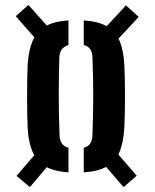

<svg xmlns="http://www.w3.org/2000/svg" viewBox="-20 -783 627 779"><path d="M430.6 -593.8 383.1 -644.3 491.1 -761.3 542.7 -714.2ZM101.2 -23.8 47.1 -69.4 147.1 -185.7 188.1 -126.4ZM481.4 -23.8 393.6 -125.5 434.6 -185.7 534.6 -70.2ZM152.7 -593.8 43.9 -717.4 95.4 -762.9 201.9 -643.5ZM92.2 -265.5Q91 -288 90.5 -321Q89.9 -354 89.9 -390.7Q89.9 -427.5 90.5 -461.3Q91 -495.2 92.2 -519Q97.8 -611.3 134.6 -653.1Q171.5 -694.9 257.7 -700.2V-600.1Q238.9 -594.4 230.2 -581.9Q221.5 -569.4 220.8 -550.3Q219.7 -516.9 219.1 -478.9Q218.5 -440.9 218.4 -400.2Q218.3 -359.4 219.1 -317.7Q220 -275.9 221.6 -234.3Q222.2 -213.9 230.8 -201.2Q239.4 -188.6 257.7 -183.5V-83.7Q170.8 -89.3 133.8 -131.9Q96.9 -174.6 92.2 -265.5ZM319.8 -83.7V-183.5Q338.3 -188.7 346.4 -201.3Q354.5 -213.9 355.1 -234Q356.6 -278.7 357.4 -318Q358.2 -357.4 358.3 -394.8Q358.4 -432.1 357.5 -470.4Q356.7 -508.6 355.1 -550.8Q354.5 -570.8 346.3 -583.2Q338.2 -595.7 319.8 -600.4V-700.2Q379 -696.4 413.7 -676.4Q448.4 -656.3 464.9 -617.6Q481.4 -578.9 484.5 -519Q485.7 -495.5 486.4 -462.2Q487.2 -429 487.2 -392.7Q487.2 -356.5 486.4 -323Q485.7 -289.6 484.5 -265.5Q481 -204.8 464.5 -166Q448 -127.2 413.3 -107.3Q378.6 -87.5 319.8 -83.7Z"/></svg>

Font: Big Shoulders Stencil Text SC Thin
Style: Regular
Weight: 100
Designer: Patric King
Foundry: XO Type Co
Version: Version 2.001